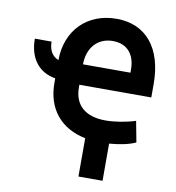

<svg xmlns="http://www.w3.org/2000/svg" viewBox="-101 -827 1058 1153"><g transform="rotate(10 428.0 -250.5)"><path d="M53.3 -534.1C53.3 -415.1 113.3 -337.4 215.2 -320.7V-292.6C215.2 -134.2 303.6 -28.4 454.9 2.1V235.8H601.9V9.2C664.8 4.6 727.6 -8.9 762.1 -26.3L737.9 -153.8C680.4 -134.9 608.7 -123.9 556.8 -123.9C430.4 -123.9 364.7 -185.7 364.7 -292.6V-307.9H803.3V-389.6C803.3 -607.6 697.1 -736.9 517.4 -736.9C338.4 -736.9 216.3 -614.3 215.2 -432.2C176.8 -446.4 155.5 -481.9 155.5 -534.1ZM364.7 -432.5C365.8 -535.5 426.1 -601.6 518.1 -601.6C603.3 -601.6 654.1 -545.8 654.1 -452.4V-432.5Z"/></g></svg>

Font: Karasuma Gothic
Style: Bold
Weight: 700
Designer: Rasmus Andersson / Ryoko Nishizuka
Foundry: Genbu
Version: Version 1.00